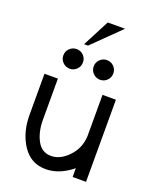

<svg xmlns="http://www.w3.org/2000/svg" viewBox="-151 -892 790 987"><g transform="rotate(20 244.0 -399.0)"><path d="M221.2 9.8Q140.1 9.8 94.5 -58.8Q48.8 -127.4 48.8 -224.6V-449.2H122.1V-224.6Q122.1 -157.7 147.7 -110.6Q173.3 -63.5 224.1 -63.5Q274.4 -63.5 319.1 -110.6Q363.8 -157.7 366.2 -224.6V-449.2H439.5V0H366.2V-47.9Q295.4 9.8 221.2 9.8ZM161.1 -517.6Q139.2 -517.6 123.3 -533.4Q107.4 -549.3 107.4 -571.3Q107.4 -593.8 123.3 -609.4Q139.2 -625 161.1 -625Q183.6 -625 199.2 -609.4Q214.8 -593.8 214.8 -571.3Q214.8 -549.3 199.2 -533.4Q183.6 -517.6 161.1 -517.6ZM327.1 -517.6Q305.2 -517.6 289.3 -533.4Q273.4 -549.3 273.4 -571.3Q273.4 -593.8 289.3 -609.4Q305.2 -625 327.1 -625Q349.6 -625 365.2 -609.4Q380.9 -593.8 380.9 -571.3Q380.9 -549.3 365.2 -533.4Q349.6 -517.6 327.1 -517.6ZM209.5 -661.6H188L264.2 -808.1H358.9Z"/></g></svg>

Font: Catrinity
Style: Regular
Weight: 400
Designer: Alexander Lange
Foundry: High-Logic / Made with FontCreator
Version: Version 2.090;May 20, 2024;FontCreator 15.0.0.2974 64-bit